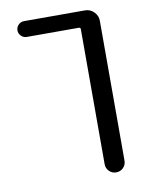

<svg xmlns="http://www.w3.org/2000/svg" viewBox="-84 -608 668 865"><g transform="rotate(-10 250.0 -175.5)"><path d="M365.2 -546.9Q388.7 -546.9 405.8 -529.8Q422.9 -512.7 422.9 -489.3V150.4Q422.9 169.9 409.7 183.1Q396.5 196.3 377.4 196.3Q358.4 196.3 345.2 183.1Q332 169.9 332 150.4V-466.8Q332 -474.6 324.2 -474.6H85.9Q71.3 -474.6 60.5 -485.4Q49.8 -496.1 49.8 -510.7Q49.8 -525.4 60.5 -536.1Q71.3 -546.9 85.9 -546.9Z"/></g></svg>

Font: Rounded Mgen+ 1mn regular
Style: Regular
Weight: 400
Designer: [Source Han Sans]
Ryoko NISHIZUKA  (kana & ideographs); Paul D. Hunt (Latin, Greek & Cyrillic); Wenlong ZHANG  (bopomofo
Version: Version 1.059.20150602